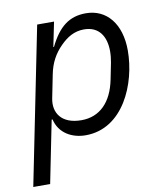

<svg xmlns="http://www.w3.org/2000/svg" viewBox="-86 -596 740 863"><g transform="rotate(-10 284.0 -164.0)"><path d="M-4 200H73L130 -84H134C149 -19 207 12 269 12C440 12 521 -179 521 -331C521 -453 458 -528 364 -528C288 -528 239 -490 197 -404H194L217 -516H140ZM262 -58C170 -58 136 -114 149 -178L170 -283C180 -335 202 -374 235 -407C265 -437 298 -458 343 -458C412 -458 442 -408 442 -341C442 -324 440 -307 437 -290L422 -215C402 -115 346 -58 262 -58Z"/></g></svg>

Font: LVC Sans
Style: Italic
Weight: 400
Italic angle: -11.31°
Designer: Mike Abbink, Paul van der Laan, Pieter van Rosmalen
Foundry: Bold Monday
Version: Version 3.0